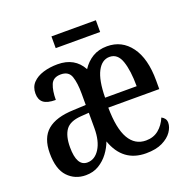

<svg xmlns="http://www.w3.org/2000/svg" viewBox="-124 -807 932 938"><g transform="rotate(-20 342.0 -337.5)"><path d="M167 10Q111 10 74 -29Q37 -68 37 -151Q37 -231 82 -269Q127 -307 218 -310L283 -313V-373Q283 -427 271.5 -461Q260 -495 219 -495Q179 -495 166.5 -464.5Q154 -434 154 -386Q110 -386 90.5 -401.5Q71 -417 71 -449Q71 -483 91.5 -504.5Q112 -526 146 -536.5Q180 -547 221 -547Q310 -547 349 -475Q370 -508 402 -527.5Q434 -547 478 -547Q555 -547 601 -484.5Q647 -422 647 -307V-263H382Q383 -154 413.5 -101.5Q444 -49 501 -49Q540 -49 567 -71Q594 -93 609 -129Q619 -124 625.5 -115.5Q632 -107 632 -94Q632 -71 615.5 -47Q599 -23 565.5 -6.5Q532 10 480 10Q360 10 317 -111Q306 -81 285.5 -53.5Q265 -26 235.5 -8Q206 10 167 10ZM548 -314Q548 -395 531 -444.5Q514 -494 472 -494Q432 -494 408.5 -449Q385 -404 384 -314ZM195 -46Q234 -46 259 -85.5Q284 -125 284 -192V-272L242 -269Q184 -265 162 -234Q140 -203 140 -145Q140 -46 195 -46ZM240 -624V-685H471V-624Z"/></g></svg>

Font: Noto Serif ExtraCondensed Medium
Style: Regular
Weight: 500
Width: 2
Designer: Monotype Design Team
Foundry: Monotype Imaging Inc.
Version: Version 2.015